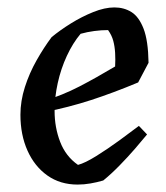

<svg xmlns="http://www.w3.org/2000/svg" viewBox="-20 -485 448 517"><path d="M189 12Q142 12 107.5 -12.5Q73 -37 54 -79.5Q35 -122 35 -176Q35 -213 47 -250.5Q59 -288 78.5 -322.5Q98 -357 119 -385Q142 -404 171 -422Q200 -440 231 -452.5Q262 -465 288 -465Q314 -465 334 -452.5Q354 -440 366.5 -408Q379 -376 380 -316L352 -263Q285 -235 225 -215.5Q165 -196 99 -183L98 -213Q149 -229 193.5 -252Q238 -275 290 -306Q291 -325 290 -342.5Q289 -360 285 -375Q281 -390 271 -404Q253 -404 234 -401.5Q215 -399 197 -394Q176 -369 160 -334.5Q144 -300 135.5 -261.5Q127 -223 127 -186Q127 -142 142 -103Q157 -64 190 -41Q209 -46 239.5 -65Q270 -84 301.5 -107Q333 -130 354 -146L376 -123Q363 -107 343.5 -84.5Q324 -62 301.5 -39Q279 -16 258 1Q241 6 223.5 9Q206 12 189 12Z"/></svg>

Font: Labrada Medium
Style: Italic
Weight: 500
Italic angle: -7°
Designer: Mercedes Jáuregui
Foundry: Omnibus-Type Team
Version: Version 1.000